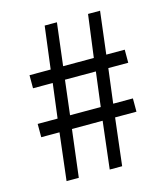

<svg xmlns="http://www.w3.org/2000/svg" viewBox="-109 -810 773 894"><g transform="rotate(-15 277.5 -363.0)"><path d="M128 -228H40V-292H136L157 -458H62V-521H164L190 -726H249L224 -521H372L399 -726H457L432 -521H521V-458H425L404 -292H499V-228H396L369 0H309L336 -228H188L160 0H101ZM344 -292 365 -458H216L196 -292Z"/></g></svg>

Font: `nÑOSR
Style: Regular
Weight: 400
Designer: Ryoko NISHIZUKA ¬âXZm¬º[P (kana & ideographs); Paul D. Hunt (Latin, Greek & Cyrillic); Wenlong ZHANG _ e¬á¬ü¬ô (bopomof
Foundry: Adobe Systems Incorporated
Version: Version 1.00 June 24, 2014, initial release